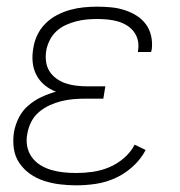

<svg xmlns="http://www.w3.org/2000/svg" viewBox="-20 -548 540 576"><path d="M209 8Q184 8 159.5 5Q135 2 112 -5.5Q89 -13 70 -26.5Q51 -40 38 -59Q25 -78 21.5 -102.5Q18 -127 22 -152Q26 -174 36.5 -195Q47 -216 65 -231.5Q83 -247 104.5 -257Q126 -267 148 -273Q129 -280 113.5 -293Q98 -306 89 -323.5Q80 -341 78 -361.5Q76 -382 80 -404Q83 -424 92 -443Q101 -462 116.5 -477.5Q132 -493 151.5 -503Q171 -513 191 -518.5Q211 -524 231.5 -526Q252 -528 271 -528Q293 -528 313.5 -526Q334 -524 353 -518Q372 -512 389 -501.5Q406 -491 417.5 -475.5Q429 -460 433.5 -439.5Q438 -419 435 -398Q434 -397 434 -395Q434 -393 433 -392H394Q394 -393 394 -394Q394 -395 394 -396Q397 -412 393.5 -427Q390 -442 381 -453.5Q372 -465 359.5 -472.5Q347 -480 332.5 -484Q318 -488 302.5 -489.5Q287 -491 271 -491Q256 -491 240 -489.5Q224 -488 208.5 -484Q193 -480 177.5 -473Q162 -466 149.5 -454.5Q137 -443 129.5 -428Q122 -413 119 -398Q116 -381 118 -364.5Q120 -348 128 -335Q136 -322 149 -312.5Q162 -303 177 -298Q192 -293 208.5 -291Q225 -289 242 -289H296L290 -252H235Q218 -252 200 -250.5Q182 -249 164 -244.5Q146 -240 128.5 -232Q111 -224 96.5 -211.5Q82 -199 73.5 -182Q65 -165 62 -147Q58 -128 61.5 -109.5Q65 -91 75.5 -76.5Q86 -62 101.5 -52.5Q117 -43 134.5 -38Q152 -33 170.5 -31Q189 -29 209 -29Q233 -29 258 -32.5Q283 -36 307 -46Q331 -56 351.5 -73.5Q372 -91 384 -114L417 -98Q403 -71 379 -49Q355 -27 326.5 -14Q298 -1 268 3.5Q238 8 209 8Z"/></svg>

Font: Iosevka SS04 Extralight
Style: Italic
Weight: 200
Italic angle: -9°
Monospace: yes
Designer: Belleve Invis
Foundry: Belleve Invis
Version: Version 19.0.0; ttfautohint (v1.8.4)